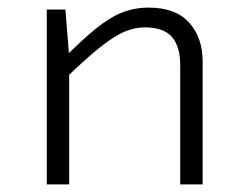

<svg xmlns="http://www.w3.org/2000/svg" viewBox="-20 -485 654 505"><path d="M152 -460 162 -336V-335V0H103V-460ZM150 -277 139 -323Q192 -377 230 -408Q268 -439 301 -452Q334 -465 371 -465Q442 -465 477.5 -425.5Q513 -386 513 -323V0H454V-313Q454 -363 432 -388Q410 -413 361 -413Q334 -413 307 -401.5Q280 -390 243 -360.5Q206 -331 150 -277Z"/></svg>

Font: Intel One Mono Light
Style: Regular
Weight: 300
Monospace: yes
Designer: Fred Shallcrass
Foundry: Frere-Jones Type LLC
Version: Version 1.004